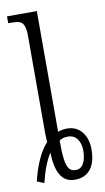

<svg xmlns="http://www.w3.org/2000/svg" viewBox="-88 -803 469 856"><g transform="rotate(-10 146.5 -375.0)"><path d="M11 -12Q23 -64 43 -108Q63 -152 87 -177Q85 -203 85 -219V-656Q85 -689 78.5 -704.5Q72 -720 59 -724.5Q46 -729 21 -729H8V-760H143V-213Q162 -221 183 -221Q227 -221 251.5 -190Q276 -159 276 -112Q276 -52 251 -21Q226 10 180 10Q138 10 116.5 -24Q95 -58 93 -128Q63 -82 43 1ZM239 -113Q239 -143 224.5 -164Q210 -185 181 -185Q158 -185 143 -174Q143 -119 147 -89Q151 -59 161 -45.5Q171 -32 191 -32Q215 -32 227 -54Q239 -76 239 -113Z"/></g></svg>

Font: Noto Serif CondLight
Style: Regular
Weight: 300
Width: 3
Designer: Monotype Design Team
Foundry: Monotype Imaging Inc.
Version: Version 1.001